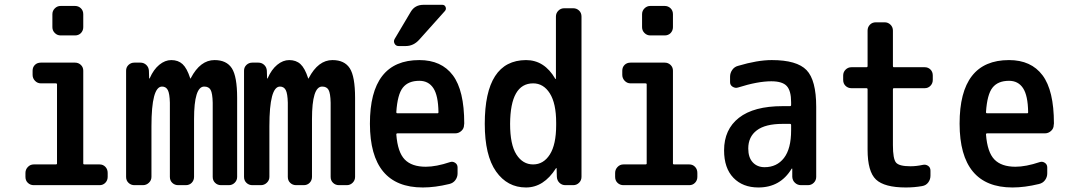

<svg xmlns="http://www.w3.org/2000/svg" viewBox="-20 -785 4540 814"><path d="M123 0Q108.4 0 98.1 -9.8Q87.9 -19.5 87.9 -35.2V-51.8Q87.9 -66.4 98.1 -77.1Q108.4 -87.9 123 -87.9H216.8Q221.7 -87.9 221.7 -91.8V-427.7Q221.7 -431.6 216.8 -431.6H153.3Q138.7 -431.6 128.4 -442.4Q118.2 -453.1 118.2 -467.8V-485.4Q118.2 -500 127.9 -509.8Q137.7 -519.5 153.3 -519.5H297.9Q312.5 -519.5 322.8 -509.8Q333 -500 333 -485.4V-91.8Q333 -87.9 337.9 -87.9H402.3Q417 -87.9 426.8 -77.6Q436.5 -67.4 436.5 -51.8V-35.2Q436.5 -20.5 426.8 -10.3Q417 0 402.3 0ZM237.3 -759.8H297.9Q312.5 -759.8 322.8 -750Q333 -740.2 333 -724.6V-669.9Q333 -655.3 323.2 -645Q313.5 -634.8 297.9 -634.8H237.3Q222.7 -634.8 212.4 -645Q202.1 -655.3 202.1 -669.9V-724.6Q202.1 -739.3 212.4 -749.5Q222.7 -759.8 237.3 -759.8Z M549.8 0Q535.2 0 524.9 -9.8Q514.6 -19.5 514.6 -35.2V-485.4Q514.6 -500 524.9 -509.8Q535.2 -519.5 549.8 -519.5H575.2Q589.8 -519.5 600.1 -509.8Q610.4 -500 611.3 -485.4L612.3 -454.1Q612.3 -452.1 613.3 -452.1Q615.2 -452.1 615.2 -454.1Q630.9 -490.2 655.3 -510.3Q679.7 -530.3 706.1 -530.3Q735.4 -530.3 753.9 -513.2Q772.5 -496.1 786.1 -454.1Q786.1 -452.1 788.1 -452.1Q789.1 -452.1 789.1 -454.1Q829.1 -530.3 889.6 -530.3Q940.4 -530.3 962.9 -495.6Q985.4 -460.9 985.4 -370.1V-35.2Q985.4 -20.5 975.1 -10.3Q964.8 0 950.2 0H917Q902.3 0 892.1 -9.8Q881.8 -19.5 881.8 -35.2V-349.6Q880.9 -389.6 873 -403.8Q865.2 -418 845.7 -418Q802.7 -418 802.7 -280.3V-35.2Q802.7 -20.5 793 -10.3Q783.2 0 767.6 0H735.4Q720.7 0 710.4 -9.8Q700.2 -19.5 700.2 -35.2V-349.6Q699.2 -388.7 691.4 -403.3Q683.6 -418 667 -418Q622.1 -418 622.1 -250V-35.2Q622.1 -20.5 611.3 -10.3Q600.6 0 585.9 0Z M1049.8 0Q1035.2 0 1024.9 -9.8Q1014.6 -19.5 1014.6 -35.2V-485.4Q1014.6 -500 1024.9 -509.8Q1035.2 -519.5 1049.8 -519.5H1075.2Q1089.8 -519.5 1100.1 -509.8Q1110.4 -500 1111.3 -485.4L1112.3 -454.1Q1112.3 -452.1 1113.3 -452.1Q1115.2 -452.1 1115.2 -454.1Q1130.9 -490.2 1155.3 -510.3Q1179.7 -530.3 1206.1 -530.3Q1235.4 -530.3 1253.9 -513.2Q1272.5 -496.1 1286.1 -454.1Q1286.1 -452.1 1288.1 -452.1Q1289.1 -452.1 1289.1 -454.1Q1329.1 -530.3 1389.6 -530.3Q1440.4 -530.3 1462.9 -495.6Q1485.4 -460.9 1485.4 -370.1V-35.2Q1485.4 -20.5 1475.1 -10.3Q1464.8 0 1450.2 0H1417Q1402.3 0 1392.1 -9.8Q1381.8 -19.5 1381.8 -35.2V-349.6Q1380.9 -389.6 1373 -403.8Q1365.2 -418 1345.7 -418Q1302.7 -418 1302.7 -280.3V-35.2Q1302.7 -20.5 1293 -10.3Q1283.2 0 1267.6 0H1235.4Q1220.7 0 1210.4 -9.8Q1200.2 -19.5 1200.2 -35.2V-349.6Q1199.2 -388.7 1191.4 -403.3Q1183.6 -418 1167 -418Q1122.1 -418 1122.1 -250V-35.2Q1122.1 -20.5 1111.3 -10.3Q1100.6 0 1085.9 0Z M1757.8 -442.4Q1710.9 -442.4 1688 -413.6Q1665 -384.8 1660.2 -309.6Q1660.2 -304.7 1665 -304.7H1835Q1838.9 -304.7 1838.9 -309.6Q1837.9 -379.9 1817.4 -411.1Q1796.9 -442.4 1757.8 -442.4ZM1772.5 9.8Q1548.8 9.8 1548.3 -260.3Q1547.9 -530.3 1757.8 -530.3Q1851.6 -530.3 1899.9 -465.8Q1948.2 -401.4 1948.2 -261.7Q1948.2 -260.7 1947.8 -258.3Q1947.3 -255.9 1947.3 -254.9Q1947.3 -240.2 1936 -230Q1924.8 -219.7 1910.2 -219.7H1665Q1660.2 -219.7 1660.2 -214.8Q1666 -139.6 1695.8 -108.9Q1725.6 -78.1 1785.2 -78.1Q1829.1 -78.1 1887.7 -97.7Q1899.4 -101.6 1909.7 -94.7Q1919.9 -87.9 1919.9 -75.2V-49.8Q1919.9 -34.2 1910.6 -21.5Q1901.4 -8.8 1884.8 -4.9Q1824.2 9.8 1772.5 9.8ZM1775.4 -764.6H1855.5Q1865.2 -764.6 1869.1 -755.4Q1873 -746.1 1866.2 -738.3L1757.8 -617.2Q1733.4 -589.8 1700.2 -589.8H1669.9Q1658.2 -589.8 1652.8 -600.1Q1647.5 -610.4 1653.3 -620.1L1721.7 -735.4Q1739.3 -764.6 1775.4 -764.6Z M2240.2 -431.6Q2143.6 -431.6 2142.6 -259.8Q2142.6 -171.9 2169.4 -129.9Q2196.3 -87.9 2240.2 -87.9Q2284.2 -87.9 2311 -129.9Q2337.9 -171.9 2337.9 -254.9V-264.6Q2337.9 -346.7 2311 -389.2Q2284.2 -431.6 2240.2 -431.6ZM2210 9.8Q2130.9 9.8 2083 -58.1Q2035.2 -126 2035.2 -259.8Q2035.2 -529.3 2210 -530.3Q2288.1 -530.3 2334 -451.2Q2334 -450.2 2335.9 -450.2Q2336.9 -450.2 2336.9 -451.2V-714.8Q2336.9 -729.5 2347.2 -739.7Q2357.4 -750 2372.1 -750H2410.2Q2424.8 -750 2435.1 -740.2Q2445.3 -730.5 2445.3 -714.8V-35.2Q2445.3 -20.5 2435.1 -10.3Q2424.8 0 2410.2 0H2377Q2362.3 0 2352.1 -9.8Q2341.8 -19.5 2340.8 -35.2L2339.8 -71.3Q2339.8 -72.3 2338.9 -72.3Q2336.9 -72.3 2336.9 -71.3Q2285.2 9.8 2210 9.8Z M2623 0Q2608.4 0 2598.1 -9.8Q2587.9 -19.5 2587.9 -35.2V-51.8Q2587.9 -66.4 2598.1 -77.1Q2608.4 -87.9 2623 -87.9H2716.8Q2721.7 -87.9 2721.7 -91.8V-427.7Q2721.7 -431.6 2716.8 -431.6H2653.3Q2638.7 -431.6 2628.4 -442.4Q2618.2 -453.1 2618.2 -467.8V-485.4Q2618.2 -500 2627.9 -509.8Q2637.7 -519.5 2653.3 -519.5H2797.9Q2812.5 -519.5 2822.8 -509.8Q2833 -500 2833 -485.4V-91.8Q2833 -87.9 2837.9 -87.9H2902.3Q2917 -87.9 2926.8 -77.6Q2936.5 -67.4 2936.5 -51.8V-35.2Q2936.5 -20.5 2926.8 -10.3Q2917 0 2902.3 0ZM2737.3 -759.8H2797.9Q2812.5 -759.8 2822.8 -750Q2833 -740.2 2833 -724.6V-669.9Q2833 -655.3 2823.2 -645Q2813.5 -634.8 2797.9 -634.8H2737.3Q2722.7 -634.8 2712.4 -645Q2702.1 -655.3 2702.1 -669.9V-724.6Q2702.1 -739.3 2712.4 -749.5Q2722.7 -759.8 2737.3 -759.8Z M3297.9 -259.8Q3224.6 -259.8 3188.5 -232.4Q3152.3 -205.1 3152.3 -155.3Q3152.3 -117.2 3171.4 -96.7Q3190.4 -76.2 3221.7 -76.2Q3273.4 -76.2 3303.7 -115.2Q3334 -154.3 3334 -232.4V-254.9Q3334 -259.8 3329.1 -259.8ZM3195.3 9.8Q3128.9 9.8 3089.4 -31.2Q3049.8 -72.3 3049.8 -147.5Q3049.8 -236.3 3112.8 -285.6Q3175.8 -335 3297.9 -335H3329.1Q3334 -335 3334 -339.8V-351.6Q3334 -400.4 3315.4 -420.4Q3296.9 -440.4 3250 -440.4Q3192.4 -440.4 3109.4 -414.1Q3097.7 -410.2 3086.4 -417Q3075.2 -423.8 3075.2 -436.5V-460Q3075.2 -475.6 3084.5 -488.8Q3093.8 -502 3109.4 -505.9Q3191.4 -530.3 3252 -530.3Q3358.4 -530.3 3399.4 -487.8Q3440.4 -445.3 3440.4 -332V-35.2Q3440.4 -20.5 3430.2 -10.3Q3419.9 0 3405.3 0H3376Q3361.3 0 3350.6 -9.8Q3339.8 -19.5 3338.9 -35.2V-69.3Q3338.9 -70.3 3337.9 -70.3Q3335.9 -70.3 3335.9 -69.3Q3288.1 9.8 3195.3 9.8Z M3589.8 -411.1Q3575.2 -411.1 3564.9 -420.9Q3554.7 -430.7 3554.7 -446.3V-464.8Q3554.7 -479.5 3564.9 -489.7Q3575.2 -500 3589.8 -500H3653.3Q3658.2 -500 3658.2 -504.9V-655.3Q3658.2 -669.9 3668 -680.2Q3677.7 -690.4 3693.4 -690.4H3730.5Q3745.1 -690.4 3755.4 -680.2Q3765.6 -669.9 3765.6 -655.3V-504.9Q3765.6 -500 3769.5 -500H3900.4Q3915 -500 3924.8 -490.2Q3934.6 -480.5 3934.6 -464.8V-446.3Q3934.6 -431.6 3924.8 -421.4Q3915 -411.1 3900.4 -411.1H3769.5Q3765.6 -411.1 3765.6 -406.2V-169.9Q3765.6 -111.3 3778.8 -95.7Q3792 -80.1 3839.8 -80.1Q3865.2 -80.1 3891.6 -85.9Q3904.3 -88.9 3914.6 -82Q3924.8 -75.2 3924.8 -61.5V-40Q3924.8 -24.4 3915.5 -11.7Q3906.2 1 3889.6 3.9Q3856.4 9.8 3820.3 9.8Q3729.5 9.8 3693.8 -23.9Q3658.2 -57.6 3658.2 -150.4V-406.2Q3658.2 -411.1 3653.3 -411.1Z M4257.8 -442.4Q4210.9 -442.4 4188 -413.6Q4165 -384.8 4160.2 -309.6Q4160.2 -304.7 4165 -304.7H4335Q4338.9 -304.7 4338.9 -309.6Q4337.9 -379.9 4317.4 -411.1Q4296.9 -442.4 4257.8 -442.4ZM4272.5 9.8Q4048.8 9.8 4048.3 -260.3Q4047.9 -530.3 4257.8 -530.3Q4351.6 -530.3 4399.9 -465.8Q4448.2 -401.4 4448.2 -261.7Q4448.2 -260.7 4447.8 -258.3Q4447.3 -255.9 4447.3 -254.9Q4447.3 -240.2 4436 -230Q4424.8 -219.7 4410.2 -219.7H4165Q4160.2 -219.7 4160.2 -214.8Q4166 -139.6 4195.8 -108.9Q4225.6 -78.1 4285.2 -78.1Q4329.1 -78.1 4387.7 -97.7Q4399.4 -101.6 4409.7 -94.7Q4419.9 -87.9 4419.9 -75.2V-49.8Q4419.9 -34.2 4410.6 -21.5Q4401.4 -8.8 4384.8 -4.9Q4324.2 9.8 4272.5 9.8Z"/></svg>

Font: Rounded-L Mgen+ 1m medium
Style: Regular
Weight: 500
Designer: [Source Han Sans]
Ryoko NISHIZUKA  (kana & ideographs); Paul D. Hunt (Latin, Greek & Cyrillic); Wenlong ZHANG  (bopomofo
Version: Version 1.059.20150602